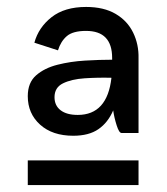

<svg xmlns="http://www.w3.org/2000/svg" viewBox="-20 -730 480 553"><path d="M330 -347Q323 -347 316 -369Q309 -391 306 -412Q291 -377 263.5 -358Q236 -339 191 -339Q131 -339 95.5 -371Q60 -403 60 -453Q60 -492 84 -513Q108 -534 145.5 -543.5Q183 -553 225 -555.5Q267 -558 303 -558V-563Q303 -641 228 -641Q190 -641 172.5 -626Q155 -611 147 -585L79 -607Q91 -651 128.5 -680.5Q166 -710 228 -710Q279 -710 313 -690Q347 -670 363.5 -636Q380 -602 379 -562V-347ZM137 -450Q137 -426 154.5 -412.5Q172 -399 204 -399Q289 -399 301 -506Q262 -507 224 -504.5Q186 -502 161.5 -490Q137 -478 137 -450ZM60 -268H379V-197H60Z"/></svg>

Font: Haskoy Medium
Style: Regular
Weight: 500
Designer: Ertekin Erdin
Foundry: Ertekin Erdin
Version: Version 1.500; ttfautohint (v1.8.3)